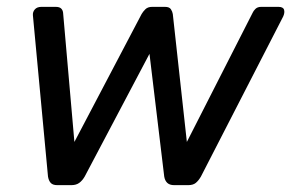

<svg xmlns="http://www.w3.org/2000/svg" viewBox="-20 -540 849 560"><path d="M147 0Q134 0 128 -6.5Q122 -13 120 -25L76 -495Q75 -505 81.5 -512.5Q88 -520 101 -520H142Q153 -520 158 -515.5Q163 -511 164 -503L197 -126L393 -499Q397 -506 404 -513Q411 -520 424 -520H461Q474 -520 478.5 -513Q483 -506 484 -499L525 -126L717 -503Q719 -508 725 -514Q731 -520 742 -520H792Q806 -520 808.5 -511.5Q811 -503 806 -492L566 -25Q559 -13 551 -6.5Q543 0 529 0H488Q475 0 468 -6.5Q461 -13 459 -25L416 -383L227 -25Q220 -13 211 -6.5Q202 0 188 0Z"/></svg>

Font: Rubik
Style: Italic
Weight: 400
Italic angle: -12°
Designer: Hubert and Fischer
Foundry: Hubert and Fischer
Version: Version 2.300;gftools[0.9.30]